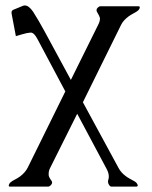

<svg xmlns="http://www.w3.org/2000/svg" viewBox="-20 -465 561 709"><path d="M343.3 -375Q349.1 -386.2 349.1 -397V-398.4Q348.1 -404.3 338.9 -419.9Q336.4 -423.8 336.4 -427.2Q336.4 -429.7 337.4 -432.1Q339.8 -436.5 343.8 -439Q346.7 -441.9 350.6 -441.9H492.2Q495.1 -441.9 496.1 -439V-437.5Q496.1 -435.1 494.6 -432.1Q491.7 -427.7 488.8 -425.3Q482.4 -420.4 473.4 -415.8Q464.4 -411.1 454.6 -404.3Q434.6 -389.2 426.8 -372.6L286.1 -87.4L417.5 154.8Q426.8 172.4 443.4 184.6Q450.7 190.4 458.3 194.3Q465.8 198.2 472.2 202.1Q483.4 207.5 486.8 214.4Q487.3 215.3 488.8 219.2Q488.8 220.7 488.3 221.2Q487.3 224.1 483.9 224.1H391.1Q385.7 224.1 380.9 214.4Q380.4 212.9 379.4 210.9Q378.9 209 378.9 205.6Q378.9 201.2 380.4 197Q381.8 192.9 381.8 187Q381.8 179.2 379.4 171.9Q376.5 163.1 371.6 154.8L265.1 -44.9L164.1 157.2Q159.7 166.5 159.7 176.8V180.7Q159.7 188.5 169.9 202.1Q172.4 205.6 172.4 209Q172.4 211.4 170.9 214.4Q168.9 218.3 165 221.2Q161.1 224.1 158.2 224.1H16.1Q12.7 224.1 12.2 221.2Q12.2 218.3 14.2 214.4Q15.1 210.9 20 207.5Q25.9 202.6 34.9 198.2Q43.9 193.8 54.2 186.5Q72.8 172.4 82 154.8L221.2 -127.4L117.2 -322.8Q105.5 -344.7 93.3 -344.7Q81.1 -344.2 62 -338.4L38.6 -331.5L23.4 -411.6Q22.5 -415 22.5 -418Q22.5 -425.8 28.8 -428.7L64.5 -443.4Q67.9 -444.8 71.8 -444.8Q86.4 -444.8 102.1 -421.9Q121.1 -392.6 146 -346.7L241.7 -169.9Z"/></svg>

Font: Caudex
Style: Regular
Weight: 400
Version: Version 1.01